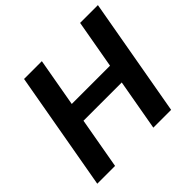

<svg xmlns="http://www.w3.org/2000/svg" viewBox="-169 -884 1068 1068"><g transform="rotate(-45 365.0 -350.0)"><path d="M466 0 590 -700H730L606 0ZM25 0 149 -700H289L165 0ZM200 -302 220 -414H562L542 -302Z"/></g></svg>

Font: DM Sans 12pt ExtraBold
Style: Italic
Weight: 800
Italic angle: -10°
Version: Version 4.004;gftools[0.9.30]